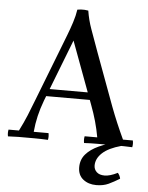

<svg xmlns="http://www.w3.org/2000/svg" viewBox="-68 -773 810 1048"><g transform="rotate(5 337.5 -249.0)"><path d="M-4 2Q-8 -17 -4 -35H53Q76 -80 93.5 -122.5Q111 -165 128 -210L248 -519Q258 -545 271 -578.5Q284 -612 296 -649Q308 -686 313 -720Q323 -722 333 -722.5Q343 -723 353 -722.5Q363 -722 373 -720L307 -550L175 -210Q158 -165 148 -122.5Q138 -80 134 -35H215Q219 -17 215 2Q174 0 141.5 0Q109 0 92 0Q74 0 52.5 0Q31 0 -4 2ZM623 -35H677Q681 -17 677 2Q654 1 634.5 0.5Q615 0 596 0Q577 0 554 0Q520 0 483.5 0Q447 0 413 2Q409 -17 413 -35H482Q474 -80 462 -122.5Q450 -165 433 -210L307 -550L373 -720Q381 -669 398.5 -620.5Q416 -572 442 -500L549 -210Q566 -165 584 -122.5Q602 -80 623 -35ZM438 -235H178V-275H438ZM499 225Q456 225 427 202Q398 179 398 136Q398 94 423.5 64.5Q449 35 494 14.5Q539 -6 598 -21L617 0Q548 19 514.5 50Q481 81 481 119Q481 140 496 154.5Q511 169 540 169Q554 169 571.5 164Q589 159 611 148Q623 162 626 179Q595 198 566.5 211.5Q538 225 499 225Z"/></g></svg>

Font: Poltawski Nowy
Style: Regular
Weight: 400
Designer: Adam Pótawski, Mateusz Machalski, Borys Kosmynka, Ania Wieluska
Foundry: Capitalics.wtf
Version: Version 1.001;gftools[0.9.25]